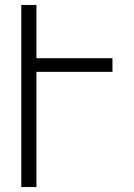

<svg xmlns="http://www.w3.org/2000/svg" viewBox="-20 -755 540 775"><path d="M66 0V-735H127V-520H434V-465H127V0Z"/></svg>

Font: Iosevka Term Curly Light
Style: Regular
Weight: 300
Designer: Belleve Invis
Foundry: Belleve Invis
Version: Version 32.3.0